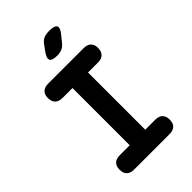

<svg xmlns="http://www.w3.org/2000/svg" viewBox="-276 -1051 1153 1153"><g transform="rotate(-45 300.0 -475.0)"><path d="M366 -122H451Q481 -122 497 -106.5Q513 -91 513 -61Q513 -31 497 -15.5Q481 0 451 0H149Q119 0 103 -15.5Q87 -31 87 -61Q87 -91 103 -106.5Q119 -122 149 -122H234V-608H149Q119 -608 103 -624Q87 -640 87 -670Q87 -699 103 -714.5Q119 -730 149 -730H451Q481 -730 497 -714.5Q513 -699 513 -670Q513 -640 497 -624Q481 -608 451 -608H366ZM309 -810Q264 -810 256 -827Q248 -844 274 -880L299 -914Q315 -936 334 -943Q353 -950 379 -950Q424 -950 432 -932.5Q440 -915 411 -881L381 -844Q367 -826 349 -818Q331 -810 309 -810Z"/></g></svg>

Font: Maple Mono
Style: Bold
Weight: 700
Monospace: yes
Designer: subframe7536
Version: Version 7.200